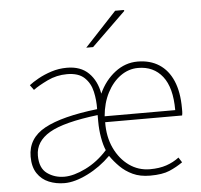

<svg xmlns="http://www.w3.org/2000/svg" viewBox="-52 -774 880 840"><g transform="rotate(-5 388.0 -354.0)"><path d="M198 12Q161 12 129.5 -1Q98 -14 79 -42.5Q60 -71 60 -116Q60 -197 136 -238.5Q212 -280 368 -298Q369 -337 360.5 -375Q352 -413 326 -437.5Q300 -462 250 -462Q204 -462 163.5 -442.5Q123 -423 100 -406L84 -428Q99 -440 125 -454.5Q151 -469 183.5 -479.5Q216 -490 252 -490Q312 -490 347 -455.5Q382 -421 392 -364Q418 -421 463 -455.5Q508 -490 562 -490Q617 -490 656.5 -464.5Q696 -439 717 -390Q738 -341 738 -270Q738 -263 738 -255Q738 -247 736 -238H398Q397 -174 420.5 -124Q444 -74 484.5 -45Q525 -16 576 -16Q617 -16 648 -26.5Q679 -37 704 -56L718 -34Q691 -15 659.5 -1.5Q628 12 574 12Q530 12 498 -3Q466 -18 442.5 -41.5Q419 -65 402 -90Q356 -44 299.5 -16Q243 12 198 12ZM200 -16Q241 -16 294 -42Q347 -68 390 -116Q380 -139 374 -173.5Q368 -208 368 -244V-272Q218 -254 155 -217Q92 -180 92 -118Q92 -63 124.5 -39.5Q157 -16 200 -16ZM398 -264H708Q708 -363 669 -412.5Q630 -462 562 -462Q520 -462 484.5 -436.5Q449 -411 426 -366.5Q403 -322 398 -264ZM344 -570 484 -720H522L524 -716L374 -570Z"/></g></svg>

Font: SourceSans3VF
Style: Regular
Weight: 200
Designer: Paul D. Hunt
Foundry: Adobe
Version: Version 3.052;hotconv 1.1.0;makeotfexe 2.6.0